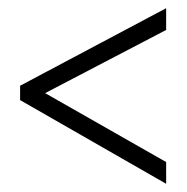

<svg xmlns="http://www.w3.org/2000/svg" viewBox="-20 -588 455 468"><path d="M385 -140V-193L90 -361L385 -515V-568L29 -379V-344Z"/></svg>

Font: Noto Sans Lao Looped ExtraCondensed Light
Style: Regular
Weight: 300
Width: 2
Designer: Mark Frömberg, Ben Mitchell
Foundry: The Fontpad Ltd
Version: Version 1.002